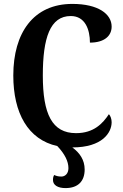

<svg xmlns="http://www.w3.org/2000/svg" viewBox="-20 -744 627 982"><path d="M315 218C381 218 413 181 413 123C413 74 388 38 350 10C504 10 551 -66 551 -119C551 -135 545 -152 537 -160C506 -113 460 -63 369 -63C246 -63 199 -161 199 -358C199 -550 236 -662 342 -662C416 -662 440 -592 440 -526C513 -526 551 -560 551 -608C551 -672 483 -724 350 -724C151 -724 48 -576 48 -358C48 -166 123 -30 273 3C312 44 330 82 330 116C330 145 312 159 294 159C276 159 266 155 257 151C252 160 251 167 251 177C251 203 276 218 315 218Z"/></svg>

Font: Noto Serif Condensed
Style: Bold
Weight: 700
Width: 3
Designer: Monotype Design Team
Foundry: Monotype Imaging Inc.
Version: Version 2.015